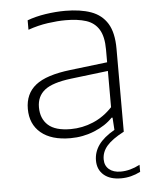

<svg xmlns="http://www.w3.org/2000/svg" viewBox="-53 -593 667 839"><g transform="rotate(-5 280.0 -173.0)"><path d="M239.5 8Q156 8 110.2 -30.2Q64.5 -68.5 64.5 -135.5Q64.5 -202 111.2 -239.2Q158 -276.5 264.5 -289L427.5 -308.5V-364.5Q427.5 -421.5 408.2 -452.8Q389 -484 352.2 -495.8Q315.5 -507.5 262.5 -507.5Q227.5 -507.5 184.5 -501.5Q141.5 -495.5 97.5 -480V-521.5Q133.5 -535 178 -541.8Q222.5 -548.5 264 -548.5Q330.5 -548.5 377.2 -531.8Q424 -515 448.8 -474.8Q473.5 -434.5 473.5 -364V0Q421 27.5 398.2 54Q375.5 80.5 375.5 113Q375.5 140.5 394.2 156.5Q413 172.5 445 172.5Q487 172.5 529.5 150V181Q488.5 202 444.5 202Q396 202 368.8 178.5Q341.5 155 341.5 115Q341.5 78 363.5 47Q385.5 16 433.5 -11.5L430 -65.5H425.5Q395 -33 345 -12.5Q295 8 239.5 8ZM113.5 -138.5Q113.5 -88.5 145 -60Q176.5 -31.5 244 -31.5Q295 -31.5 342.5 -51.5Q390 -71.5 427.5 -111.5V-270.5L265 -251Q182.5 -241 148 -213.8Q113.5 -186.5 113.5 -138.5Z"/></g></svg>

Font: Encode Sans Expanded Expanded ExtraLight
Style: Regular
Weight: 200
Width: 7
Designer: Multiple Designers
Foundry: Impallari Type
Version: Version 3.000; ttfautohint (v1.8.3) -l 8 -r 50 -G 200 -x 14 